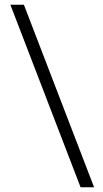

<svg xmlns="http://www.w3.org/2000/svg" viewBox="-20 -731 435 812"><path d="M320.8 61 23.9 -710.9H81.1L377.9 61Z"/></svg>

Font: Vazirmatn RD UI ExtraLight
Style: Regular
Weight: 200
Designer: Saber Rastikerdar
Foundry: Saber Rastikerdar
Version: Version 33.003